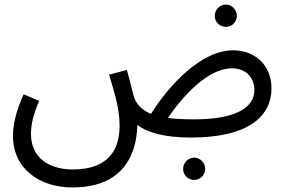

<svg xmlns="http://www.w3.org/2000/svg" viewBox="-20 -591 1255 843"><path d="M972 -473C998 -473 1020 -495 1020 -521C1020 -548 998 -571 972 -571C944 -571 923 -548 923 -521C923 -495 944 -473 972 -473ZM298 232C518 232 580 91 583 -42C623 -12 696 13 817 13C1077 13 1172 -85 1172 -203C1172 -301 1104 -370 1003 -370C860 -370 718 -211 643 -91C605 -107 583 -129 570 -160C562 -181 559 -208 537 -284L459 -263C483 -182 505 -115 505 -39C505 61 461 153 300 153C193 153 116 100 116 -3C116 -46 127 -90 152 -148L84 -177C47 -98 37 -36 37 6C37 150 154 232 298 232ZM998 -291C1066 -291 1097 -243 1097 -197C1097 -111 1001 -67 833 -67C787 -67 749 -69 717 -73C781 -167 892 -291 998 -291ZM833 199C859 199 881 177 881 151C881 124 859 101 833 101C805 101 784 124 784 151C784 177 805 199 833 199Z"/></svg>

Font: Noto Sans Arabic UI SmCn
Style: Regular
Weight: 400
Width: 4
Designer: Monotype Design Team, Nadine Chahine and Nizar Qandah
Foundry: Monotype Imaging Inc.
Version: Version 2.010